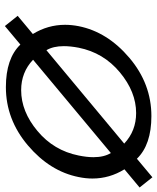

<svg xmlns="http://www.w3.org/2000/svg" viewBox="56 -730 682 835"><g transform="rotate(90 397.5 -312.0)"><path d="M239.3 -114.3Q293.9 -62.5 371.6 -62.5Q464.4 -62.5 549.3 -133.5Q634.3 -204.6 655.8 -312.5Q663.1 -348.1 663.1 -377Q663.1 -422.9 645 -452.6ZM197.8 -172.4 604 -510.7Q548.8 -562.5 471.2 -562.5Q378.9 -562.5 293.7 -491.5Q208.5 -420.4 187 -312.5Q180.2 -277.3 180.2 -248Q180.2 -202.1 197.8 -172.4ZM173.3 -59.1 92.8 8.3 48.3 -47.4 127.4 -113.3Q87.4 -178.7 87.4 -253.4Q87.4 -282.2 93.3 -312.5Q118.2 -437.5 231 -533.2Q343.8 -628.9 484.4 -628.9Q608.9 -628.9 669.9 -565.9L750.5 -633.3L794.9 -577.6L715.8 -511.7Q755.9 -446.8 755.9 -372.6Q755.9 -343.3 749.5 -312.5Q724.6 -187.5 611.8 -91.8Q499 3.9 358.4 3.9Q233.9 3.9 173.3 -59.1Z"/></g></svg>

Font: Juliett
Style: Bold Italic
Weight: 700
Italic angle: -11.25°
Designer: GGBotNet
Foundry: GGBotNet
Version: 0.60